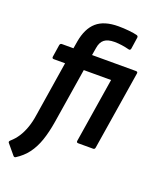

<svg xmlns="http://www.w3.org/2000/svg" viewBox="-178 -788 879 1077"><g transform="rotate(20 261.5 -249.5)"><path d="M240.4 -396.5 187.8 -67.6Q177.3 -3.1 160.4 46.1Q143.4 95.2 116.5 131.4Q89.5 167.5 48.4 193.3Q40.9 197.6 34.9 190.9L-14.4 131.8Q-21.5 124.3 -11.1 115.3Q12.6 94.7 29.6 68.3Q46.6 42 58.7 7.6Q70.9 -26.7 77.1 -70.1L128.8 -396.5H61.3Q50.2 -396.5 51.6 -407.6L62.8 -480.5Q65.1 -491.7 75.2 -491.7H144.1L151.3 -534.5Q165.3 -615.6 210.1 -654.8Q254.9 -694 340 -694Q370.9 -694 402.5 -690.8Q434.2 -687.6 452.5 -682.6Q461.2 -679.3 460.2 -670.6L450 -601.5Q447.7 -589.4 437.6 -591.7Q415.7 -597.4 393.3 -600.7Q370.9 -604 348.8 -604Q309.3 -604 288.7 -588.1Q268.1 -572.2 262.6 -536.3L255.1 -491.7H516.8Q529.2 -491.7 527.2 -480.5L452.2 -11.8Q450.6 0 440.8 0H351.4Q339.9 0 341.9 -11.8L403.3 -396.5Z"/></g></svg>

Font: Sofia Sans Semi Condensed
Style: Italic
Weight: 400
Italic angle: -9°
Designer: Botio Nikoltchev, Ani Petrova
Foundry: lettersoup
Version: Version 4.101